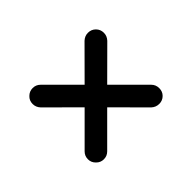

<svg xmlns="http://www.w3.org/2000/svg" viewBox="-82 -682 764 764"><g transform="rotate(-45 300.0 -299.5)"><path d="M456.5 -99.5Q437.5 -99.5 423.5 -112.5L300 -236.5L176 -112.5Q163 -99.5 144.5 -99.5Q126 -99.5 113 -113Q99.5 -126 99.5 -144.5Q99.5 -163 112.5 -176L236.5 -300L112.5 -423.5Q99.5 -437.5 99.5 -455.5Q99.5 -475 113 -487.5Q126 -500.5 144.5 -500.5Q163 -500.5 176 -487.5L300 -363.5L423.5 -487.5Q437.5 -500.5 455.5 -500.5Q474.5 -500.5 487.5 -487.5Q500.5 -474.5 500.5 -455.5Q500.5 -437.5 487.5 -423.5L363.5 -300L487.5 -176Q500.5 -163 500.5 -144Q500.5 -125 488 -112.5Q475 -99.5 456.5 -99.5Z"/></g></svg>

Font: Maple Mono SC NF
Style: Regular
Weight: 400
Designer: subframe7536
Version: Version 4.2; ttfautohint (v1.8.4.7-5d5b-dirty);Nerd Fonts 6.